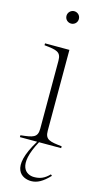

<svg xmlns="http://www.w3.org/2000/svg" viewBox="-137 -742 537 989"><g transform="rotate(15 131.5 -247.5)"><path d="M26 -10V0H118C15 167 92 204 140 204C172 204 201 188 237 150L230 144C204 171 180 180 149 180C108 180 49 145 128 0H246V-10C181 -17 156 -21 156 -69V-500H26V-490C92 -483 116 -479 116 -431V-69C116 -21 91 -17 26 -10ZM162 -666C162 -686 146 -699 129 -699C112 -699 96 -685 96 -666C96 -646 112 -633 129 -633C146 -633 162 -646 162 -666Z"/></g></svg>

Font: Sprat Condensed Thin
Style: Regular
Weight: 100
Width: 3
Designer: Ethan Nakache
Foundry: Collletttivo
Version: Version 2.000;Glyphs 3.2 (3217)